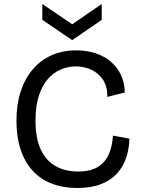

<svg xmlns="http://www.w3.org/2000/svg" viewBox="-20 -924 706 957"><path d="M365 13Q294 13 237.5 -9Q181 -31 142 -74Q103 -117 82.5 -179.5Q62 -242 62 -322Q62 -403 83 -467.5Q104 -532 143 -578Q182 -624 237 -648.5Q292 -673 360 -673Q412 -673 456 -658.5Q500 -644 532.5 -616.5Q565 -589 583 -550Q601 -511 602 -463L515 -441Q516 -492 494 -525.5Q472 -559 436 -576Q400 -593 358 -593Q319 -593 282.5 -577.5Q246 -562 218 -529.5Q190 -497 173.5 -446.5Q157 -396 157 -325Q157 -234 183.5 -178Q210 -122 258 -95.5Q306 -69 369 -69Q430 -69 467 -91.5Q504 -114 522 -154.5Q540 -195 543 -248L625 -233Q624 -183 609 -138Q594 -93 563 -59Q532 -25 483 -6Q434 13 365 13ZM191 -904 340 -803 487 -904V-825L340 -724L191 -825Z"/></svg>

Font: Bricolage Grotesque 96pt ExtraBold
Style: Regular
Weight: 400
Version: Version 1.001;gftools[0.9.33.dev8+g029e19f]